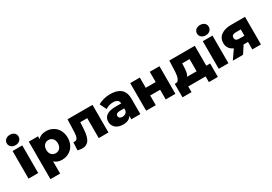

<svg xmlns="http://www.w3.org/2000/svg" viewBox="37 -1936 4613 3262"><g transform="rotate(-30 2343.5 -305.0)"><path d="M64 0V-542H253.9V0ZM274.9 -706.1Q274.9 -660.6 242.9 -631.3Q210.9 -602.1 159.2 -602.1Q107.4 -602.1 75.2 -630.9Q43 -659.7 43 -703.1Q43 -746.6 75.2 -775.4Q107.4 -804.2 159.2 -804.2Q210.9 -804.2 242.9 -776.9Q274.9 -749.5 274.9 -706.1Z M722.7 8.8Q626 8.8 571.8 -46.9V193.8H381.8V-542H563V-487.8Q615.7 -550.8 722.7 -550.8Q777.8 -550.8 826.4 -531Q875 -511.2 910.9 -475.6Q946.8 -439.9 967.8 -387Q988.8 -334 988.8 -271Q988.8 -208 967.8 -155Q946.8 -102.1 910.9 -66.4Q875 -30.8 826.4 -11Q777.8 8.8 722.7 8.8ZM683.1 -142.1Q732.4 -142.1 764.2 -176.5Q795.9 -210.9 795.9 -271Q795.9 -331.1 764.2 -365.5Q732.4 -399.9 683.1 -399.9Q632.8 -399.9 600.8 -365.5Q568.8 -331.1 568.8 -271Q568.8 -210.9 600.8 -176.5Q632.8 -142.1 683.1 -142.1Z M1116.7 13.2Q1084 13.2 1024.4 0L1032.7 -154.8Q1050.3 -152.8 1056.6 -152.8Q1072.8 -152.8 1085 -158.2Q1097.2 -163.6 1105.2 -175Q1113.3 -186.5 1118.4 -199.2Q1123.5 -211.9 1126.7 -232.7Q1129.9 -253.4 1131.3 -271.2Q1132.8 -289.1 1133.8 -315.9L1141.6 -542H1631.8V0H1441.4V-391.1H1304.7L1300.8 -308.1Q1298.3 -246.1 1292.2 -199.5Q1286.1 -152.8 1273.2 -111.3Q1260.3 -69.8 1240.2 -43.5Q1220.2 -17.1 1189.2 -2Q1158.2 13.2 1116.7 13.2Z M2080.1 0V-68.8Q2037.6 8.8 1920.4 8.8Q1825.7 8.8 1772.5 -38.1Q1719.2 -85 1719.2 -158.2Q1719.2 -235.8 1778.1 -277.8Q1836.9 -319.8 1959.5 -319.8H2067.4Q2063 -405.8 1953.1 -405.8Q1913.1 -405.8 1873 -393.1Q1833 -380.4 1805.2 -358.9L1741.2 -487.8Q1786.6 -518.1 1850.8 -534.4Q1915 -550.8 1980.5 -550.8Q2115.2 -550.8 2186.3 -489Q2257.3 -427.2 2257.3 -300.8V0ZM2067.4 -173.8V-221.2H1985.4Q1902.3 -221.2 1902.3 -166Q1902.3 -141.6 1921.4 -126.2Q1940.4 -110.8 1973.1 -110.8Q2005.9 -110.8 2031.2 -126.7Q2056.6 -142.6 2067.4 -173.8Z M2371.1 0V-542H2560.1V-340.8H2755.4V-542H2945.3V0H2755.4V-189.9H2560.1V0Z M3020 111.8V-151.9H3041Q3058.1 -151.9 3071.5 -159.2Q3085 -166.5 3094.2 -180.7Q3103.5 -194.8 3110.1 -212.2Q3116.7 -229.5 3120.8 -253.4Q3125 -277.3 3127.2 -300.5Q3129.4 -323.7 3130.9 -353L3137.7 -542H3638.7V-151.9H3713.9V111.8H3537.6V0H3196.8V111.8ZM3448.7 -151.9V-391.1H3303.7L3301.8 -338.9Q3299.3 -265.1 3291.3 -221.4Q3283.2 -177.7 3259.8 -151.9Z M3795.4 0V-542H3985.4V0ZM4006.3 -706.1Q4006.3 -660.6 3974.4 -631.3Q3942.4 -602.1 3890.6 -602.1Q3838.9 -602.1 3806.6 -630.9Q3774.4 -659.7 3774.4 -703.1Q3774.4 -746.6 3806.6 -775.4Q3838.9 -804.2 3890.6 -804.2Q3942.4 -804.2 3974.4 -776.9Q4006.3 -749.5 4006.3 -706.1Z M4454.1 0V-147H4368.2L4272.5 0H4071.3L4191.4 -172.9Q4137.7 -196.3 4108.9 -238Q4080.1 -279.8 4080.1 -337.9Q4080.1 -434.6 4152.3 -488.3Q4224.6 -542 4350.1 -542H4623.5V0ZM4454.1 -269V-392.1H4354.5Q4274.4 -392.1 4274.4 -331.1Q4274.4 -298.8 4294.2 -283.9Q4314 -269 4353.5 -269Z"/></g></svg>

Font: Montserrat ExtraBold
Style: Regular
Weight: 800
Designer: Julieta Ulanovsky
Foundry: Julieta Ulanovsky
Version: Version 9.000